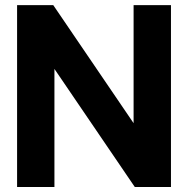

<svg xmlns="http://www.w3.org/2000/svg" viewBox="-20 -743 747 763"><path d="M191.6 -722.7H47.9V0H196.3V-469.1L515.6 0H659.4V-722.7H510.9V-253.5Z"/></svg>

Font: Giphurs SC
Style: Regular
Weight: 400
Version: Version 0.920